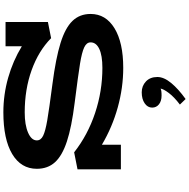

<svg xmlns="http://www.w3.org/2000/svg" viewBox="-11 -728 1124 1142"><g transform="rotate(-90 551.0 -157.0)"><path d="M1039 -180Q1039 -90 954 -38Q869 14 718 14Q601 14 483.5 -18.5Q366 -51 261 -113V0H115V-258L216 -278Q319 -197 449.5 -153.5Q580 -110 718 -110Q792 -110 831 -128.5Q870 -147 870 -180Q870 -204 840.5 -218Q811 -232 743.5 -243Q676 -254 510 -275Q366 -293 281 -321Q196 -349 157 -392Q118 -435 118 -500Q118 -594 206 -646.5Q294 -699 454 -699Q559 -699 659.5 -670.5Q760 -642 847 -589V-686H991V-434L895 -415Q819 -490 704.5 -531Q590 -572 454 -572Q379 -572 333 -552Q287 -532 287 -500Q287 -476 314.5 -462.5Q342 -449 406 -438Q470 -427 623 -407Q776 -387 866 -359Q956 -331 997.5 -288Q1039 -245 1039 -180ZM533 385 500 351Q545 317 569 285Q593 253 595 236Q586 242 554 242Q521 242 501.5 226.5Q482 211 482 186Q482 159 507.5 141.5Q533 124 573 124Q611 124 637.5 149Q664 174 664 217Q664 256 628.5 299Q593 342 533 385Z"/></g></svg>

Font: BioRhyme Expanded ExtraBold
Style: Regular
Weight: 800
Width: 7
Designer: Aoife Mooney
Foundry: Aoife Mooney Type
Version: Version 1.000